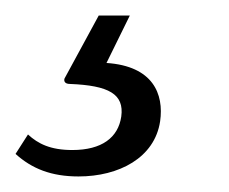

<svg xmlns="http://www.w3.org/2000/svg" viewBox="-71 -25 294 247"><path d="M135 131C140 96 126 60 66 56L96 -5H56L12 76C11 79 12 83 19 83C69 85 89 96 85 125C81 152 60 168 22 168C-6 168 -22 160 -35 148L-51 173C-30 192 -5 202 30 202C82 202 128 178 135 131Z"/></svg>

Font: United Sans ExtraLight
Style: Italic
Weight: 200
Italic angle: -8°
Designer: Pablo Impallari, Rodrigo Fuenzalida (Modified by Dan O. Williams)
Version: Version 1.000;PS 001.000;hotconv 1.0.88;makeotf.lib2.5.64775